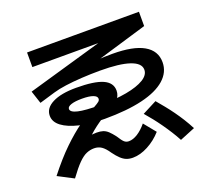

<svg xmlns="http://www.w3.org/2000/svg" viewBox="-135 -940 1270 1161"><g transform="rotate(-20 500.0 -359.5)"><path d="M532 49Q509 49 491 42Q473 35 455.5 18.5Q438 2 419 -24Q397 -57 376.5 -71Q356 -85 329 -85Q304 -85 280 -75Q256 -65 227.5 -36.5Q199 -8 159 47L59 -5Q128 -93 189.5 -152.5Q251 -212 306.5 -251.5Q362 -291 412 -317Q441 -333 449.5 -340.5Q458 -348 458 -358Q458 -374 433.5 -383Q409 -392 363 -392Q318 -392 293 -383.5Q268 -375 268 -360Q268 -339 313 -328.5Q358 -318 452 -318Q552 -318 625 -331.5Q698 -345 738 -369.5Q778 -394 778 -428Q778 -470 713.5 -492Q649 -514 524 -514Q463 -514 405.5 -510.5Q348 -507 300.5 -500.5Q253 -494 220 -484L119 -454L92 -536L644 -695L642 -674H147V-768H867V-676L438 -548L432 -568Q483 -577 529.5 -580.5Q576 -584 629 -584Q762 -584 829.5 -545.5Q897 -507 897 -433Q897 -369 845 -323Q793 -277 694 -253.5Q595 -230 452 -230Q360 -230 291 -246.5Q222 -263 183.5 -292Q145 -321 145 -361Q145 -410 200 -438Q255 -466 352 -466Q468 -466 522.5 -442Q577 -418 577 -367Q577 -334 552.5 -307.5Q528 -281 473 -257Q438 -240 392.5 -206Q347 -172 293 -116L271 -146Q300 -158 325.5 -163.5Q351 -169 376 -169Q400 -169 417 -163.5Q434 -158 449 -144Q464 -130 483 -105Q502 -74 514 -63.5Q526 -53 543 -53Q570 -53 600 -72Q630 -91 658 -125L720 -49Q681 -5 630 22Q579 49 532 49ZM841 47Q825 17 806 -13Q787 -43 766.5 -72Q746 -101 725 -127.5Q704 -154 683 -178L776 -226Q798 -200 819.5 -173.5Q841 -147 861.5 -118.5Q882 -90 901.5 -59Q921 -28 939 7Z"/></g></svg>

Font: M PLUS 1 SemiBold
Style: Regular
Weight: 600
Designer: Coji Morishita
Foundry: UNDERFOREST DESIGN
Version: Version 1.001